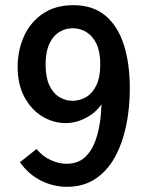

<svg xmlns="http://www.w3.org/2000/svg" viewBox="-20 -708 578 741"><path d="M263 -688Q339 -688 387 -647.5Q435 -607 458 -535Q481 -463 481 -366Q481 -290 466.5 -221.5Q452 -153 422.5 -100Q393 -47 347 -17Q301 13 239 13Q186 13 138 -11Q90 -35 57 -82L121 -133Q144 -105 175 -90.5Q206 -76 237 -76Q280 -76 307 -100.5Q334 -125 348.5 -165.5Q363 -206 368 -254.5Q373 -303 372 -352L398 -354Q372 -291 327 -262Q282 -233 233 -233Q186 -233 143.5 -258.5Q101 -284 74.5 -333Q48 -382 48 -450Q48 -511 71.5 -565.5Q95 -620 143.5 -654Q192 -688 263 -688ZM261 -599Q233 -599 209 -584.5Q185 -570 170.5 -539Q156 -508 156 -459Q156 -411 170 -380Q184 -349 208 -334Q232 -319 260 -319Q289 -319 313.5 -334Q338 -349 352.5 -380Q367 -411 367 -459Q367 -507 353 -537.5Q339 -568 314.5 -583.5Q290 -599 261 -599Z"/></svg>

Font: Yaldevi ExtraLight SemiBold
Style: Regular
Weight: 600
Version: Version 1.100